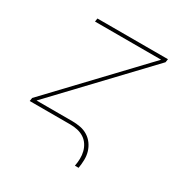

<svg xmlns="http://www.w3.org/2000/svg" viewBox="-158 -651 917 948"><g transform="rotate(30 300.0 -177.5)"><path d="M396 165Q400 144 400.5 123Q401 102 396 82.5Q391 63 380 46.5Q369 30 352.5 19.5Q336 9 316 4.5Q296 0 275 0H43L46 -19L503 -501H126L129 -520H531L528 -501L71 -19H275Q299 -19 322 -14.5Q345 -10 364 2Q383 14 396 32Q409 50 415.5 71.5Q422 93 421.5 117Q421 141 417 165Z"/></g></svg>

Font: Iosevka SS04 Th Ex Obl
Style: Regular
Weight: 100
Width: 7
Italic angle: -9°
Monospace: yes
Designer: Belleve Invis
Foundry: Belleve Invis
Version: Version 19.0.0; ttfautohint (v1.8.4)